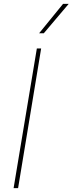

<svg xmlns="http://www.w3.org/2000/svg" viewBox="-20 -980 378 1000"><path d="M194.3 -727.5 74.2 0H50.8L171.9 -727.5ZM183.6 -806.6 308.6 -960H337.9L208 -806.6Z"/></svg>

Font: Inter Tight Thin
Style: Italic
Weight: 250
Italic angle: -9.39999°
Designer: Rasmus Andersson
Foundry: rsms
Version: Version 3.004